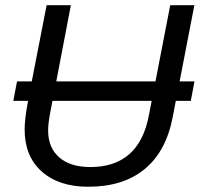

<svg xmlns="http://www.w3.org/2000/svg" viewBox="-20 -708 768 738"><path d="M45.4 -395H102.1L159.2 -688H252.4L196.3 -395H577.6L634.3 -688H727.1L670.4 -395H727.5L713.4 -320.3H655.8L644 -258.8Q618.7 -126 536.1 -58.1Q453.6 9.8 319.3 9.8Q206.1 9.8 140.4 -48.8Q74.7 -107.4 74.7 -210.4Q74.7 -251 87.9 -320.3H31.2ZM327.1 -65.9Q514.6 -65.9 552.2 -264.2L563 -320.3H181.6L173.3 -276.4Q165 -233.9 165 -206.5Q165 -140.1 207.8 -103Q250.5 -65.9 327.1 -65.9Z"/></svg>

Font: Liberation Sans
Style: Italic
Weight: 400
Italic angle: -12°
Designer: Steve Matteson
Foundry: Ascender Corporation
Version: Version 2.1.5